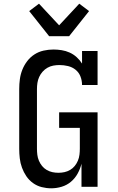

<svg xmlns="http://www.w3.org/2000/svg" viewBox="-20 -1011 640 1039"><path d="M257 8Q231 8 205.5 1.5Q180 -5 158.5 -20.5Q137 -36 122.5 -57.5Q108 -79 99 -103.5Q90 -128 87 -154Q84 -180 84 -206V-529Q84 -556 87.5 -582.5Q91 -609 101 -634Q111 -659 127.5 -680.5Q144 -702 166.5 -716.5Q189 -731 215.5 -737Q242 -743 269 -743Q291 -743 313.5 -739.5Q336 -736 357 -726.5Q378 -717 395 -701.5Q412 -686 424 -667V-735H508V-551H424Q424 -575 415.5 -597Q407 -619 389 -633.5Q371 -648 348 -653.5Q325 -659 302 -659Q285 -659 268.5 -656Q252 -653 237 -644.5Q222 -636 210.5 -623Q199 -610 192 -594.5Q185 -579 182.5 -562.5Q180 -546 180 -529V-206Q180 -190 182 -173.5Q184 -157 190.5 -141.5Q197 -126 207.5 -113Q218 -100 232.5 -91.5Q247 -83 263 -79.5Q279 -76 296 -76Q313 -76 329 -79.5Q345 -83 359.5 -91.5Q374 -100 384.5 -113Q395 -126 401.5 -141.5Q408 -157 410 -173.5Q412 -190 412 -206V-319H300V-403H508V0H421V-125Q414 -97 400 -71.5Q386 -46 364 -27.5Q342 -9 314 -0.5Q286 8 257 8ZM246 -815 138 -951 191 -991 300 -874 409 -991 462 -951 354 -815Z"/></svg>

Font: Iosevka HT Medium Extended
Style: Regular
Weight: 500
Width: 7
Monospace: yes
Designer: Belleve Invis
Foundry: Belleve Invis
Version: Version 32.3.0; ttfautohint (v1.8.4)